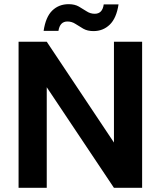

<svg xmlns="http://www.w3.org/2000/svg" viewBox="-20 -900 769 920"><path d="M69 0V-700H204L526 -217V-700H661V0H526L204 -482V0ZM428 -751Q399 -751 379 -762.5Q359 -774 341.5 -785.5Q324 -797 303 -797Q267 -797 260 -752H189Q199 -819 230.5 -849.5Q262 -880 309 -880Q338 -880 358 -868.5Q378 -857 395.5 -845.5Q413 -834 434 -834Q471 -834 477 -879H548Q538 -813 506 -782Q474 -751 428 -751Z"/></svg>

Font: DM Sans
Style: Bold
Weight: 700
Designer: Colophon Foundry, Jonny Pinhorn
Foundry: Colophon Foundry
Version: Version 4.004; ttfautohint (v1.8.4.7-5d5b)